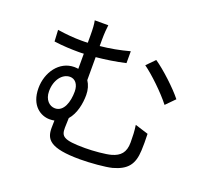

<svg xmlns="http://www.w3.org/2000/svg" viewBox="-137 -962 1274 1170"><g transform="rotate(20 500.0 -376.5)"><path d="M96 -659 100 -585C157 -577 215 -575 258 -575C269 -575 281 -575 293 -576V-478C285 -479 276 -480 267 -480C170 -480 105 -387 105 -285C105 -170 177 -129 233 -129C244 -129 255 -130 264 -132C264 -117 263 -101 263 -84C263 -11 293 37 491 37C556 37 653 29 696 18C786 -7 821 -50 825 -143C827 -184 826 -197 825 -250L739 -277C745 -237 746 -204 746 -165C746 -99 716 -70 664 -55C629 -45 551 -38 496 -38C352 -38 339 -58 339 -113C339 -131 340 -155 341 -176C380 -220 393 -289 393 -344C393 -378 384 -408 368 -432V-581C429 -587 496 -597 557 -611V-688C495 -671 430 -659 368 -653V-696C368 -733 371 -769 374 -790H286C291 -769 293 -736 293 -696V-647C279 -646 266 -646 253 -646C204 -646 155 -650 96 -659ZM263 -415C296 -415 320 -387 320 -340C320 -273 298 -203 241 -203C205 -203 172 -234 172 -289C172 -363 214 -415 263 -415ZM669 -638C724 -599 814 -513 862 -451L918 -508C874 -564 779 -652 721 -691Z"/></g></svg>

Font: Noto Sans KR Regular
Style: Regular
Weight: 400
Designer: Ryoko NISHIZUKA  (kana & ideographs); Paul D. Hunt (Latin, Greek & Cyrillic); Wenlong ZHANG  (bopomofo); Sandoll Communi
Foundry: Adobe Systems Incorporated
Version: Version 1.004;PS 1.004;hotconv 1.0.82;makeotf.lib2.5.63406